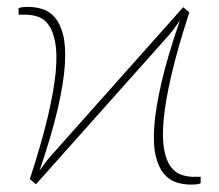

<svg xmlns="http://www.w3.org/2000/svg" viewBox="-20 -518 621 544"><path d="M516.5 -483Q483 -380.5 465.8 -306Q448.5 -231.5 443.8 -179.8Q439 -128 444.8 -96Q450.5 -64 463.2 -46.5Q476 -29 493.2 -23Q510.5 -17 528.5 -17H548.5V0Q548.5 2.5 540.2 3.8Q532 5 521 5Q500 5 480 -1.2Q460 -7.5 444.8 -25.2Q429.5 -43 421.5 -75Q413.5 -107 417 -158.8Q420.5 -210.5 437.5 -284.2Q454.5 -358 489.5 -459.5Q480 -446 470.5 -433.2Q461 -420.5 451 -410L82 4L64.5 -10.5Q98 -113 115.5 -187.5Q133 -262 137.8 -313.8Q142.5 -365.5 136.5 -397.5Q130.5 -429.5 118 -447Q105.5 -464.5 88 -470.5Q70.5 -476.5 52.5 -476.5H32.5V-493.5Q32.5 -496 40.8 -497.2Q49 -498.5 60 -498.5Q80.5 -498.5 100.5 -492.2Q120.5 -486 135.8 -468.2Q151 -450.5 159 -418.5Q167 -386.5 163.8 -334.8Q160.5 -283 143.5 -209.2Q126.5 -135.5 92 -34.5Q101.5 -48 111 -60.5Q120.5 -73 130 -83L499 -497.5Z"/></svg>

Font: Lato Thin
Style: Regular
Weight: 200
Designer: Lukasz Dziedzic
Foundry: tyPoland Lukasz Dziedzic
Version: Version 2.007; 2014-02-27